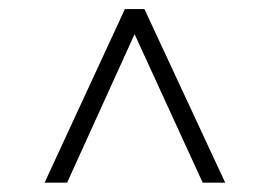

<svg xmlns="http://www.w3.org/2000/svg" viewBox="-20 -718 592 422"><path d="M267.5 -661H284L127.5 -316.5H78L254.5 -698H297.5L475 -316.5H425.5Z"/></svg>

Font: Newsreader 9pt Light
Style: Regular
Weight: 300
Designer: Hugues Gentile
Foundry: Production Type
Version: Version 1.003